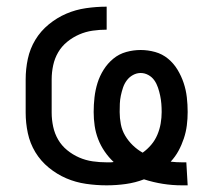

<svg xmlns="http://www.w3.org/2000/svg" viewBox="-20 -548 640 576"><path d="M526 8Q497 8 468.5 3.5Q440 -1 412 -10Q386 0 357.5 4Q329 8 300 8Q269 8 238 3.5Q207 -1 179 -13Q151 -25 126.5 -45Q102 -65 86 -91.5Q70 -118 63.5 -148.5Q57 -179 57 -210V-310Q57 -341 63.5 -371.5Q70 -402 86 -428.5Q102 -455 126.5 -475Q151 -495 179 -507Q207 -519 238 -523.5Q269 -528 300 -528V-459Q279 -459 258 -456Q237 -453 217.5 -444.5Q198 -436 181.5 -422.5Q165 -409 154.5 -391Q144 -373 139.5 -352Q135 -331 135 -310V-210Q135 -189 139.5 -168Q144 -147 154.5 -129Q165 -111 181.5 -97.5Q198 -84 217.5 -75.5Q237 -67 258 -64Q279 -61 300 -61Q305 -61 310.5 -61Q316 -61 321 -62Q306 -76 294 -93.5Q282 -111 274.5 -130.5Q267 -150 264 -170.5Q261 -191 261 -212Q261 -234 263.5 -256Q266 -278 272.5 -299Q279 -320 291 -339Q303 -358 320 -372Q337 -386 358.5 -392Q380 -398 402 -398Q424 -398 445.5 -392Q467 -386 484 -372Q501 -358 512.5 -339Q524 -320 531 -299Q538 -278 540.5 -256Q543 -234 543 -212Q543 -192 540.5 -172Q538 -152 531.5 -132.5Q525 -113 515.5 -95.5Q506 -78 492 -63Q501 -62 509.5 -61.5Q518 -61 527 -61H539L543 8ZM408 -90Q422 -100 433.5 -113.5Q445 -127 452 -143.5Q459 -160 462 -177.5Q465 -195 465 -212Q465 -225 464 -237Q463 -249 460.5 -261Q458 -273 454 -285Q450 -297 443 -307Q436 -317 425 -323Q414 -329 402 -329Q390 -329 379 -323Q368 -317 360.5 -307Q353 -297 349 -285Q345 -273 342.5 -261Q340 -249 339.5 -237Q339 -225 339 -212Q339 -194 342.5 -175.5Q346 -157 355.5 -141Q365 -125 378.5 -112Q392 -99 408 -90Z"/></svg>

Font: Iosevka Extended
Style: Regular
Weight: 400
Width: 7
Monospace: yes
Designer: Belleve Invis
Foundry: Belleve Invis
Version: Version 32.5.0; ttfautohint (v1.8.4)